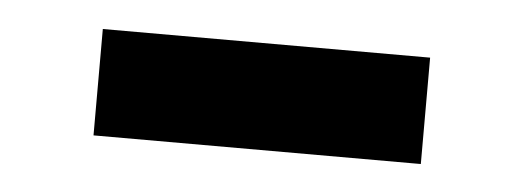

<svg xmlns="http://www.w3.org/2000/svg" viewBox="-25 -411 511 187"><g transform="rotate(5 230.0 -317.0)"><path d="M390 -265H70V-369H390Z"/></g></svg>

Font: 42dot Sans Light
Style: Bold
Weight: 700
Version: Version 1.000